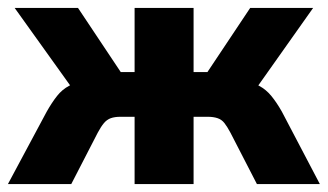

<svg xmlns="http://www.w3.org/2000/svg" viewBox="-28 -465 828 485"><path d="M-8 0 90 -183Q103 -206 116 -222.5Q129 -239 147 -248.5Q165 -258 192 -262L173 -216L9 -445H169L277 -283H312V-445H461V-283H496L604 -445H763L601 -216L581 -262Q608 -258 626 -248.5Q644 -239 657.5 -222.5Q671 -206 684 -183L780 0H621L554 -130Q546 -145 539 -154Q532 -163 521.5 -166.5Q511 -170 497 -170H461V0H312V-170H276Q262 -170 252 -166.5Q242 -163 234.5 -154Q227 -145 219 -130L152 0Z"/></svg>

Font: Nunito Sans 12pt ExtraLight
Style: Weight 830 Width 84 Optical size 12.0 YTLC 445
Weight: 830
Width: 4
Designer: Vernon Adams
Foundry: Vernon Adams
Version: Version 3.101;gftools[0.9.27]